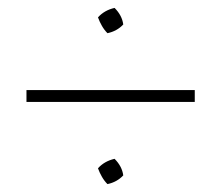

<svg xmlns="http://www.w3.org/2000/svg" viewBox="-20 -524 563 486"><path d="M252 -440Q244 -448 238 -458.5Q232 -469 228 -480Q244 -498 270 -504Q289 -485 292 -462Q276 -445 252 -440ZM47 -266V-296H473V-266ZM252 -58Q244 -66 238 -76.5Q232 -87 228 -98Q244 -116 270 -122Q289 -103 292 -80Q276 -63 252 -58Z"/></svg>

Font: Piazzolla Thin
Style: Regular
Weight: 100
Designer: Juan Pablo del Peral
Foundry: Huerta Tipografica
Version: Version 1.330